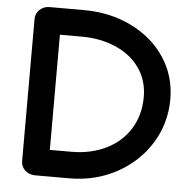

<svg xmlns="http://www.w3.org/2000/svg" viewBox="-56 -865 940 930"><g transform="rotate(5 414.5 -400.0)"><path d="M148 9Q119 9 99.5 -9.5Q80 -28 80 -55V-745Q80 -772 99.5 -790.5Q119 -809 148 -809H314Q442 -809 546 -758Q650 -707 709.5 -617.5Q769 -528 769 -415Q769 -298 709 -201Q649 -104 545 -47.5Q441 9 314 9ZM209 -120H314Q408 -120 482.5 -156.5Q557 -193 598.5 -260Q640 -327 640 -415Q640 -494 598.5 -554Q557 -614 482.5 -647Q408 -680 314 -680H209Z"/></g></svg>

Font: Tsukimi Rounded
Style: Bold
Weight: 700
Designer: Takashi Funayama
Foundry: Takashi Funayama
Version: Version 1.032; ttfautohint (v1.8.3)